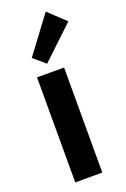

<svg xmlns="http://www.w3.org/2000/svg" viewBox="-154 -849 591 899"><g transform="rotate(-20 142.0 -399.5)"><path d="M56.6 -523.4H191.4V0H56.6ZM64.5 -617.2 200.2 -798.8 284.2 -719.7 123 -567.4Z"/></g></svg>

Font: Reddit Sans Fudge
Style: Bold
Weight: 700
Designer: Stephen Hutchings
Foundry: Reddit
Version: Version 1.013